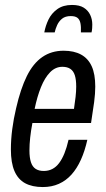

<svg xmlns="http://www.w3.org/2000/svg" viewBox="-20 -744 427 776"><path d="M153 12Q110 12 81.5 -3.5Q53 -19 38.5 -52.5Q24 -86 24 -140Q24 -180 29.5 -222Q35 -264 45 -306Q63 -385 88.5 -436.5Q114 -488 151 -513.5Q188 -539 237 -539Q279 -539 307.5 -523.5Q336 -508 350.5 -476.5Q365 -445 365 -394Q365 -366 360.5 -331.5Q356 -297 348 -247H111Q105 -216 102 -188Q99 -160 99 -136Q99 -107 105 -88.5Q111 -70 124 -61.5Q137 -53 157 -53Q176 -53 191.5 -61Q207 -69 219 -85Q231 -101 240.5 -124.5Q250 -148 257 -179H333Q323 -134 307 -98.5Q291 -63 269 -38.5Q247 -14 218 -1Q189 12 153 12ZM120 -304H279Q283 -330 285.5 -352.5Q288 -375 288 -394Q288 -422 282.5 -439.5Q277 -457 264.5 -465.5Q252 -474 232 -474Q204 -474 182.5 -452Q161 -430 145.5 -391.5Q130 -353 120 -304ZM271 -724Q301 -724 318.5 -713Q336 -702 344.5 -684Q353 -666 353 -645Q353 -638 352.5 -630Q352 -622 350 -613H307Q308 -636 305 -650.5Q302 -665 293 -672Q284 -679 266 -679Q244 -679 231 -668.5Q218 -658 211 -642.5Q204 -627 201 -613H159Q164 -640 176 -665Q188 -690 211.5 -707Q235 -724 271 -724Z"/></svg>

Font: Archivo ExtraCondensed
Style: Italic
Weight: 400
Width: 2
Italic angle: -10°
Designer: Hector Gatti
Foundry: Omnibus-Type
Version: Version 2.001